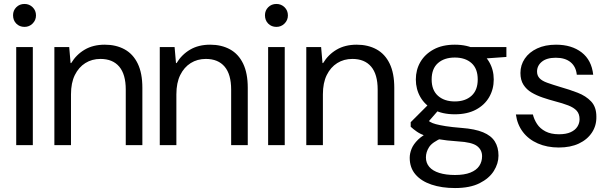

<svg xmlns="http://www.w3.org/2000/svg" viewBox="-20 -734 3064 971"><path d="M62 0V-496H146V0ZM104 -598Q79 -598 62.5 -614.5Q46 -631 46 -657Q46 -681 62.5 -697.5Q79 -714 104 -714Q128 -714 145 -697.5Q162 -681 162 -656Q162 -632 145 -615Q128 -598 104 -598Z M255 0V-496H330L337 -415H340Q366 -458 408.5 -483Q451 -508 510 -508Q567 -508 610 -484.5Q653 -461 676.5 -412.5Q700 -364 700 -290V0H616V-281Q616 -358 583 -397Q550 -436 488 -436Q445 -436 411.5 -415Q378 -394 358.5 -354.5Q339 -315 339 -257V0Z M788 0V-496H863L870 -415H873Q899 -458 941.5 -483Q984 -508 1043 -508Q1100 -508 1143 -484.5Q1186 -461 1209.5 -412.5Q1233 -364 1233 -290V0H1149V-281Q1149 -358 1116 -397Q1083 -436 1021 -436Q978 -436 944.5 -415Q911 -394 891.5 -354.5Q872 -315 872 -257V0Z M1336 0V-496H1420V0ZM1378 -598Q1353 -598 1336.5 -614.5Q1320 -631 1320 -657Q1320 -681 1336.5 -697.5Q1353 -714 1378 -714Q1402 -714 1419 -697.5Q1436 -681 1436 -656Q1436 -632 1419 -615Q1402 -598 1378 -598Z M1529 0V-496H1604L1611 -415H1614Q1640 -458 1682.5 -483Q1725 -508 1784 -508Q1841 -508 1884 -484.5Q1927 -461 1950.5 -412.5Q1974 -364 1974 -290V0H1890V-281Q1890 -358 1857 -397Q1824 -436 1762 -436Q1719 -436 1685.5 -415Q1652 -394 1632.5 -354.5Q1613 -315 1613 -257V0Z M2281 217Q2214 217 2162 199.5Q2110 182 2081 148Q2052 114 2052 64Q2052 42 2061.5 18.5Q2071 -5 2094.5 -28Q2118 -51 2161 -71L2217 -37Q2166 -15 2150 10Q2134 35 2134 62Q2134 90 2151 110Q2168 130 2201.5 140.5Q2235 151 2281 151Q2328 151 2358.5 139Q2389 127 2403.5 105.5Q2418 84 2418 56Q2418 24 2392.5 4.5Q2367 -15 2296 -19Q2237 -23 2197.5 -30Q2158 -37 2132 -46.5Q2106 -56 2088.5 -68Q2071 -80 2057 -93V-116L2154 -213L2208 -189L2127 -96L2136 -130Q2145 -124 2155.5 -117.5Q2166 -111 2184.5 -106Q2203 -101 2234 -96Q2265 -91 2315 -87Q2382 -82 2423 -65Q2464 -48 2482.5 -18.5Q2501 11 2501 53Q2501 93 2477.5 130.5Q2454 168 2405.5 192.5Q2357 217 2281 217ZM2280 -156Q2217 -156 2173 -179.5Q2129 -203 2106 -243Q2083 -283 2083 -332Q2083 -381 2106 -420.5Q2129 -460 2173 -484Q2217 -508 2280 -508Q2343 -508 2387 -484Q2431 -460 2454 -420.5Q2477 -381 2477 -332Q2477 -283 2454 -243Q2431 -203 2387 -179.5Q2343 -156 2280 -156ZM2280 -221Q2333 -221 2364.5 -249.5Q2396 -278 2396 -332Q2396 -387 2364.5 -415Q2333 -443 2280 -443Q2227 -443 2195 -415Q2163 -387 2163 -332Q2163 -278 2195 -249.5Q2227 -221 2280 -221ZM2360 -433 2335 -496H2541V-446Z M2806 12Q2747 12 2700 -8.5Q2653 -29 2624.5 -66.5Q2596 -104 2589 -155H2675Q2681 -130 2696 -107Q2711 -84 2738.5 -69.5Q2766 -55 2807 -55Q2843 -55 2866 -65.5Q2889 -76 2900 -93.5Q2911 -111 2911 -131Q2911 -158 2896.5 -174Q2882 -190 2853.5 -201Q2825 -212 2786 -222Q2756 -230 2725 -240.5Q2694 -251 2668.5 -266Q2643 -281 2627.5 -305Q2612 -329 2612 -365Q2612 -405 2634 -437.5Q2656 -470 2696.5 -489Q2737 -508 2792 -508Q2871 -508 2921.5 -469Q2972 -430 2980 -356H2897Q2893 -397 2865.5 -419.5Q2838 -442 2791 -442Q2745 -442 2720.5 -422Q2696 -402 2696 -372Q2696 -352 2708.5 -338.5Q2721 -325 2747.5 -315.5Q2774 -306 2814 -294Q2860 -281 2901.5 -265Q2943 -249 2969.5 -221Q2996 -193 2996 -144Q2997 -99 2973.5 -63.5Q2950 -28 2907.5 -8Q2865 12 2806 12Z"/></svg>

Font: DM Sans 36pt
Style: Regular
Weight: 400
Designer: Colophon Foundry, Jonny Pinhorn
Foundry: Colophon Foundry
Version: Version 4.004;gftools[0.9.30]